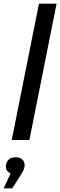

<svg xmlns="http://www.w3.org/2000/svg" viewBox="-25 -762 328 1045"><path d="M39 0 187 -742H283L135 0ZM-5 263 48 149 54 185Q32 185 19.5 173.5Q7 162 7 145Q7 123 20.5 108.5Q34 94 59 94Q84 94 96.5 106Q109 118 109 136Q109 149 104.5 160Q100 171 88 190L42 263Z"/></svg>

Font: MOST Montserrat Medium
Style: Italic
Weight: 500
Italic angle: -11.3°
Designer: Julieta Ulanovsky
Foundry: Julieta Ulanovsky
Version: Version 8.000;March 11, 2024;FontCreator 15.0.0.2926 64-bit